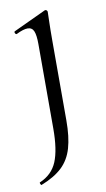

<svg xmlns="http://www.w3.org/2000/svg" viewBox="-80 -435 417 758"><g transform="rotate(-10 128.5 -56.5)"><path d="M166.4 -386.8Q166.4 -378.8 165.4 -348Q164.4 -317.2 164.4 -269.2V48Q164.4 114 151.5 158.5Q138.6 203 108.1 232Q77.6 261 24 282Q22 283 19.5 277.5Q17 272 19.2 271Q69 250 88.5 203Q108 156 108 71V-268Q108 -303.4 101.2 -319.7Q94.4 -336 76.6 -336Q68 -336 56.9 -332.6Q45.8 -329.2 30.8 -321.8Q26.8 -320.8 24.2 -326.4Q21.6 -332 25.4 -333.8L154.8 -394.2Q156.8 -395.2 157.8 -395.2Q161.2 -395.2 163.8 -392.6Q166.4 -390 166.4 -386.8Z"/></g></svg>

Font: Cormorant Garamond Light
Style: Regular
Weight: 300
Designer: Christian Thalmann (Catharsis Fonts)
Foundry: Catharsis Fonts
Version: Version 4.001